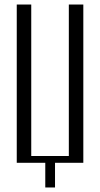

<svg xmlns="http://www.w3.org/2000/svg" viewBox="-20 -719 443 848"><path d="M54 -699H118V-30H284V-699H348V0H223V109H180V0H54Z"/></svg>

Font: Moniqa Paragraph
Style: Regular
Weight: 400
Designer: Rajesh Rajput
Foundry: Rajesh Rajput
Version: Version 1.000